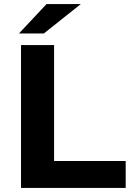

<svg xmlns="http://www.w3.org/2000/svg" viewBox="-20 -921 644 941"><path d="M83 -700H245V-132H596V0H83ZM208 -901H376L195 -757H73Z"/></svg>

Font: Montserrat-Bold
Style: Bold
Weight: 700
Version: Version 7.200